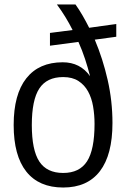

<svg xmlns="http://www.w3.org/2000/svg" viewBox="-20 -828 569 857"><path d="M203 -681 304 -694Q289 -724 271.5 -752.5Q254 -781 234 -808H317Q334 -784 349 -758Q364 -732 378 -704L499 -721V-664L403 -651Q439 -566 460.5 -471.5Q482 -377 482 -279Q482 -137 426 -64Q370 9 262 9Q154 9 97.5 -62Q41 -133 41 -270Q41 -407 97.5 -478.5Q154 -550 260 -550Q338 -550 382 -488Q372 -527 359.5 -565Q347 -603 330 -641L203 -624ZM262 -56Q335 -56 368.5 -108Q402 -160 402 -275Q402 -315 395.5 -353Q389 -391 373 -420Q357 -449 330 -466.5Q303 -484 262 -484Q189 -484 155.5 -433Q122 -382 122 -270Q122 -158 155.5 -107Q189 -56 262 -56Z"/></svg>

Font: Encode Sans Condensed
Style: Regular
Weight: 400
Designer: Pablo Impallari, Andres Torresi
Foundry: Pablo Impallari, Andres Torresi
Version: Version 1.000; ttfautohint (v1.00) -l 8 -r 50 -G 200 -x 14 -